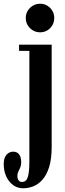

<svg xmlns="http://www.w3.org/2000/svg" viewBox="-70 -764 352 1033"><path d="M55 249Q24 249 0.5 231.8Q-23 214.5 -36.5 185Q-50 155.5 -50 118.5Q-50 86 -35.2 69Q-20.5 52 1.5 52Q22 52 33 67Q44 82 44 108.5Q44 125.5 39 137.2Q34 149 28.8 159.2Q23.5 169.5 23.5 181Q23.5 191.5 26.2 199Q29 206.5 34.5 210.8Q40 215 47.5 215Q71.5 215 79.8 188.2Q88 161.5 88 107V-490.5H32.5V-523.5H208V25.5Q208 92.5 194 136Q180 179.5 157.2 204.2Q134.5 229 107.8 239Q81 249 55 249ZM146 -590Q114 -590 91.2 -612.5Q68.5 -635 68.5 -667.5Q68.5 -699 91.2 -721.5Q114 -744 146 -744Q177.5 -744 199.8 -721.5Q222 -699 222 -667.5Q222 -635 199.8 -612.5Q177.5 -590 146 -590Z"/></svg>

Font: Imbue 24pt
Style: Bold
Weight: 700
Designer: Tyler Finck
Foundry: Etcetera Type Company
Version: Version 1.102